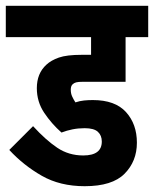

<svg xmlns="http://www.w3.org/2000/svg" viewBox="-20 -642 531 662"><path d="M272 -200Q250 -200 230 -196Q210 -192 192 -185Q158 -215 132.5 -253Q107 -291 107 -338Q107 -389 140 -419Q156 -434 183 -443.5Q210 -453 262 -453H294V-514H0V-622H491V-514H413V-360H266Q250 -360 242.5 -358Q235 -356 230 -351Q224 -345 224 -333Q224 -320 228.5 -310Q233 -300 240 -289Q255 -294 269.5 -295.5Q284 -297 300 -297Q377 -297 414.5 -255.5Q452 -214 452 -150Q452 -86 409.5 -43Q367 0 272 0Q187 0 124 -36Q61 -72 12 -125L94 -207Q138 -159 177.5 -132.5Q217 -106 267 -106Q331 -106 331 -154Q331 -175 317.5 -187.5Q304 -200 272 -200Z"/></svg>

Font: Noto Sans ExtraCondensed
Style: Bold
Weight: 700
Width: 2
Designer: Monotype Design Team
Foundry: Monotype Imaging Inc.
Version: Version 2.013; ttfautohint (v1.8.4.7-5d5b)